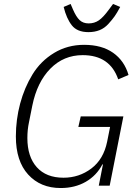

<svg xmlns="http://www.w3.org/2000/svg" viewBox="-20 -936 701 968"><path d="M426 -774Q369 -774 342 -808.5Q315 -843 301 -901L336 -916L348 -888Q364 -851 381.5 -834.5Q399 -818 427 -818Q456 -818 478.5 -833.5Q501 -849 530 -889L550 -916L586 -901Q570 -871 558 -854Q546 -837 526.5 -815.5Q507 -794 482 -784Q457 -774 426 -774ZM478 0 499 -107H496Q467 -51 412.5 -19.5Q358 12 286 12Q184 12 122 -56Q60 -124 60 -248Q60 -333 81.5 -413.5Q103 -494 144 -561Q185 -628 252.5 -669Q320 -710 404 -710Q493 -710 550 -670Q607 -630 628 -558L576 -536Q534 -658 397 -658Q301 -658 234 -590Q167 -522 143 -404L126 -319Q118 -282 118 -240Q118 -146 165.5 -93Q213 -40 300 -40Q379 -40 440.5 -86.5Q502 -133 520 -221L535 -296H375L387 -349H602L533 0Z"/></svg>

Font: IBM Plex Sans Light
Style: Italic
Weight: 300
Italic angle: -11.31°
Designer: Mike Abbink, Paul van der Laan, Pieter van Rosmalen
Foundry: Bold Monday
Version: Version 3.0